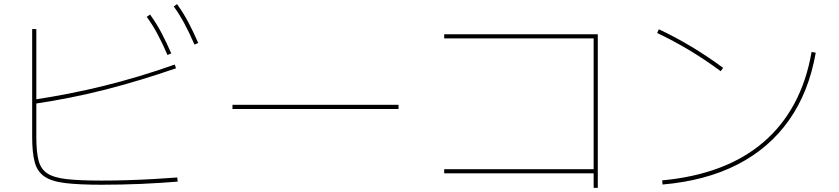

<svg xmlns="http://www.w3.org/2000/svg" viewBox="-20 -875 4040 925"><path d="M469 15Q361 15 294.5 7Q228 -1 193.5 -25Q159 -49 147 -94.5Q135 -140 135 -215V-735H155V-215Q155 -145 165.5 -103Q176 -61 207.5 -40Q239 -19 301.5 -12Q364 -5 469 -5Q531 -5 595.5 -7Q660 -9 721.5 -12.5Q783 -16 834 -20L836 0Q797 3 752.5 6Q708 9 660 11Q612 13 563.5 14Q515 15 469 15ZM144 -395Q230 -408 314 -424.5Q398 -441 481 -461.5Q564 -482 649 -507.5Q734 -533 822 -564L828 -546Q651 -485 486.5 -443Q322 -401 146 -375ZM787 -610Q762 -668 738.5 -711.5Q715 -755 687 -794L703 -805Q734 -762 758 -716.5Q782 -671 805 -618ZM917 -660Q892 -718 868.5 -761.5Q845 -805 817 -844L833 -855Q864 -812 888 -766.5Q912 -721 935 -668Z M1100 -350V-370H1900V-350Z M2840 30V-40H2120V-60H2840V-690H2120V-710H2860V30Z M3170 -6Q3322 -20 3444.5 -66Q3567 -112 3658 -190Q3749 -268 3807.5 -377Q3866 -486 3890 -625L3910 -621Q3877 -432 3781.5 -296.5Q3686 -161 3533 -82.5Q3380 -4 3172 14ZM3452 -532Q3375 -589 3299.5 -634Q3224 -679 3146 -716L3154 -734Q3312 -660 3464 -548Z"/></svg>

Font: M PLUS 1 Thin Thin
Style: Regular
Weight: 250
Version: Version 1.001